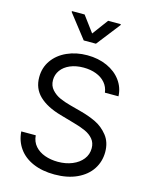

<svg xmlns="http://www.w3.org/2000/svg" viewBox="-141 -1062 916 1164"><g transform="rotate(15 317.0 -480.0)"><path d="M483.7 -545.5Q479.4 -580.6 457.4 -606.4Q435.4 -632.1 399.9 -645.6Q364.3 -659.1 320.3 -659.1Q272.7 -659.1 236.2 -643.5Q199.6 -627.8 179.7 -600.3Q159.8 -572.8 159.8 -538.4Q159.8 -502.5 181.8 -478.2Q203.8 -453.8 234 -440.5Q264.2 -427.2 300.4 -417.6L374.3 -397.7Q425.1 -384.2 468.9 -363.3Q512.8 -342.3 545.8 -301.1Q578.8 -259.9 578.8 -197.4Q578.5 -137.8 547.4 -90.2Q516.3 -42.6 456.9 -14.9Q397.4 12.8 316.1 12.8Q239 12.8 181.3 -12.1Q123.6 -36.9 91.3 -82.4Q58.9 -127.8 54.7 -187.5H145.6Q148.8 -147.7 172.4 -120.7Q196 -93.8 233.7 -80.3Q271.3 -66.8 316.1 -66.8Q366.1 -66.8 406.4 -83.5Q446.7 -100.1 470.2 -130Q493.6 -159.8 493.6 -198.9Q493.6 -233 474.4 -256Q455.3 -279.1 424.5 -293.1Q393.8 -307.2 348.7 -319.6L259.2 -345.2Q169.7 -370.7 122 -416.9Q74.2 -463.1 74.6 -534.1Q74.6 -593.8 107.2 -639.9Q139.9 -686.1 196.7 -711.6Q253.6 -737.2 323.2 -737.2Q392 -737.2 447.4 -712.4Q502.8 -687.5 534.8 -643.6Q566.8 -599.8 568.9 -545.5ZM242.2 -971.6 316.1 -872.2 389.9 -971.6H469.5V-965.9L354.4 -818.2H277.7L162.6 -965.9V-971.6Z"/></g></svg>

Font: Riot Sans
Style: Regular
Weight: 400
Designer: Rasmus Andersson
Foundry: rsms
Version: Version 3.005